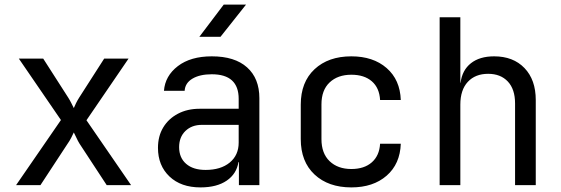

<svg xmlns="http://www.w3.org/2000/svg" viewBox="-20 -805 2440 835"><path d="M50 0 245 -283 62 -550H168L277 -380Q284 -369 290.5 -356Q297 -343 301 -335Q304 -343 310.5 -356Q317 -369 324 -380L433 -550H539L356 -282L550 0H444L326 -180Q319 -191 312.5 -205.5Q306 -220 301 -229Q297 -220 289.5 -205.5Q282 -191 274 -180L156 0Z M852 10Q767 10 717 -37.5Q667 -85 667 -162Q667 -213 690 -251Q713 -289 754 -310.5Q795 -332 848 -332H1018V-375Q1018 -482 901 -482Q849 -482 817 -463Q785 -444 783 -410H693Q698 -475 753.5 -517.5Q809 -560 901 -560Q1001 -560 1054.5 -512Q1108 -464 1108 -378V0H1019V-100H1017Q1009 -49 966 -19.5Q923 10 852 10ZM874 -66Q940 -66 979 -98Q1018 -130 1018 -185V-262H858Q814 -262 786.5 -235.5Q759 -209 759 -165Q759 -119 789.5 -92.5Q820 -66 874 -66ZM847 -645 953 -785H1050L939 -645Z M1508 10Q1408 10 1348 -46Q1288 -102 1288 -200V-350Q1288 -448 1348 -504Q1408 -560 1508 -560Q1603 -560 1661.5 -509Q1720 -458 1723 -370H1633Q1630 -423 1597 -451.5Q1564 -480 1508 -480Q1449 -480 1413.5 -446.5Q1378 -413 1378 -351V-200Q1378 -138 1413.5 -104Q1449 -70 1508 -70Q1564 -70 1597 -99Q1630 -128 1633 -180H1723Q1720 -92 1661.5 -41Q1603 10 1508 10Z M1892 0V-730H1982V-445H1983Q1990 -500 2028 -530Q2066 -560 2129 -560Q2212 -560 2261 -509Q2310 -458 2310 -370V0H2220V-355Q2220 -417 2188.5 -450.5Q2157 -484 2103 -484Q2047 -484 2014.5 -449Q1982 -414 1982 -350V0Z"/></svg>

Font: JetBrainsMonoNL NF
Style: Regular
Weight: 400
Designer: Philipp Nurullin, Konstantin Bulenkov
Foundry: JetBrains
Version: Version 2.304; ttfautohint (v1.8.4.7-5d5b);Nerd Fonts 3.2.1